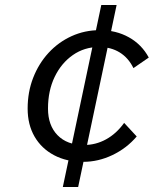

<svg xmlns="http://www.w3.org/2000/svg" viewBox="-20 -628 668 764"><path d="M230 116 383 -608H444L291 116ZM474 -139 524 -85Q484 -38 427.5 -11Q371 16 311 16Q245 16 195 -10.5Q145 -37 117.5 -84.5Q90 -132 90 -196Q90 -262 112 -318.5Q134 -375 173 -417.5Q212 -460 264.5 -484Q317 -508 377 -508Q442 -508 493 -479.5Q544 -451 572 -399L511 -357Q491 -398 456 -419.5Q421 -441 374 -441Q316 -441 270 -409Q224 -377 197.5 -322Q171 -267 171 -196Q171 -129 209 -90Q247 -51 314 -51Q361 -51 402 -73.5Q443 -96 474 -139Z"/></svg>

Font: Wix Madefor Text
Style: Italic
Weight: 400
Italic angle: -12°
Designer: Dalton Maag Ltd
Foundry: Dalton Maag Ltd
Version: Version 3.100